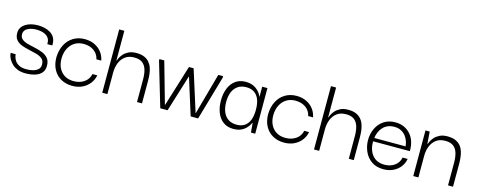

<svg xmlns="http://www.w3.org/2000/svg" viewBox="-30 -1101 4103 1649"><g transform="rotate(15 2021.5 -276.5)"><path d="M200.2 10Q159 10 129.8 -1.5Q100.7 -13 81.8 -30.9Q62.8 -48.8 51.7 -67.9Q40.5 -87 36.3 -103.2Q32.2 -119.3 32.2 -127.2H76.8Q76.8 -126.2 79.4 -110.5Q82 -94.8 93.3 -75.1Q104.7 -55.3 129.8 -40.6Q155 -25.8 200.3 -25.8Q232.5 -25.8 259.7 -33.5Q286.8 -41.2 303.2 -57.8Q319.5 -74.3 318.7 -100.8Q318.7 -133.3 298.3 -150.7Q278 -168 246 -176.8Q214 -185.5 178.9 -192.9Q143.8 -200.3 112.2 -212.1Q80.7 -223.8 61.2 -246.8Q41.7 -269.7 42.5 -310.3Q43.3 -357.7 87.1 -387.1Q130.8 -416.5 200.3 -416.5Q226.2 -416.5 254.8 -410.6Q283.5 -404.7 308.4 -390Q333.3 -375.3 348.4 -349Q363.5 -322.7 361.2 -281H316.8Q318.5 -312.2 306.7 -331.2Q294.8 -350.2 275.6 -360.4Q256.3 -370.7 235.1 -374.1Q213.8 -377.5 196.5 -377.5Q150 -377.5 117.7 -360.1Q85.3 -342.7 85.3 -308.5Q85.3 -278.8 105.3 -262.9Q125.3 -247 157 -238.6Q188.7 -230.2 223.9 -222.8Q259.2 -215.5 290.8 -202.7Q322.5 -189.8 342.5 -165.9Q362.5 -142 362.5 -99.2Q362.5 -60.2 341 -36.2Q319.5 -12.2 282.8 -1.1Q246.2 10 200.2 10Z M616 10Q558.8 10 515.2 -14.2Q471.5 -38.5 446.5 -84.2Q421.5 -130 421.5 -193.3Q423.5 -256.5 448.3 -304.5Q473.2 -352.5 517.2 -379.2Q561.2 -406 618.7 -406Q668.7 -406 706.8 -387.3Q745 -368.7 769.3 -336.9Q793.7 -305.2 801.2 -264.2H758.3Q748.3 -310.7 711 -337.2Q673.7 -363.8 619.5 -363.8Q573.7 -363.8 539.7 -342.4Q505.7 -321 486.6 -282.8Q467.5 -244.7 466.7 -194.5Q466.7 -120.8 507.2 -76.6Q547.8 -32.3 617.3 -32.3Q671 -32.3 709.7 -59Q748.3 -85.7 758.3 -133H801.2Q793.7 -92.3 768.5 -59.9Q743.3 -27.5 704.7 -8.8Q666 10 616 10Z M880.8 0V-563H926.5V-298H928.5Q931 -304.7 938.9 -322Q946.8 -339.3 963.7 -358.5Q980.5 -377.7 1008.2 -391.7Q1036 -405.7 1077.3 -405.7Q1118.8 -405.7 1146.8 -393.8Q1174.8 -381.8 1192.4 -361.2Q1210 -340.5 1219 -313.8Q1228 -287.2 1231.2 -258.6Q1234.3 -230 1234.3 -201.3V0H1190V-201.5Q1190 -251 1179 -287.4Q1168 -323.8 1141.9 -343.8Q1115.8 -363.7 1069.3 -363.7Q1020.5 -363.7 989 -340Q957.5 -316.3 942 -277.4Q926.5 -238.5 926.5 -191.5V0Z M1396.7 0 1280.5 -392.5V-406H1323.5L1427.5 -39.3H1429.5L1543 -406H1584.5L1700.3 -39.3H1702.3L1804 -406H1846.8V-392.5L1733.3 0H1667L1564.8 -325.8H1562.8L1462 0Z M2049.2 9.2Q1993.2 9.2 1956 -18.8Q1918.8 -46.8 1900.7 -94.2Q1882.5 -141.7 1882.5 -200Q1882.5 -260.8 1901.5 -308Q1920.5 -355.2 1957.7 -382.5Q1994.8 -409.8 2049.2 -409.8Q2078.5 -409.8 2101.8 -402.1Q2125.2 -394.3 2142.9 -381Q2160.7 -367.7 2173.2 -351.2Q2185.8 -334.7 2193.3 -316.3H2194.5V-405.7H2241V0H2203.2L2195.3 -84.3H2193.3Q2185.2 -66 2172.5 -49.3Q2159.8 -32.7 2142 -19.2Q2124.2 -5.8 2101.2 1.7Q2078.2 9.2 2049.2 9.2ZM2065.7 -33.3Q2108.8 -33.3 2137.2 -53.1Q2165.7 -72.8 2179.7 -110.2Q2193.7 -147.7 2193.7 -199Q2193.7 -254.7 2178.8 -291.6Q2164 -328.5 2135.6 -347.3Q2107.2 -366.2 2065.7 -366.2Q2019.2 -366.2 1988.7 -344.3Q1958.2 -322.5 1943.8 -285.2Q1929.3 -248 1929.3 -199.8Q1929.3 -150.8 1944.2 -113.1Q1959 -75.3 1989.5 -54.3Q2020 -33.3 2065.7 -33.3Z M2499 10Q2441.8 10 2398.2 -14.2Q2354.5 -38.5 2329.5 -84.2Q2304.5 -130 2304.5 -193.3Q2306.5 -256.5 2331.3 -304.5Q2356.2 -352.5 2400.2 -379.2Q2444.2 -406 2501.7 -406Q2551.7 -406 2589.8 -387.3Q2628 -368.7 2652.3 -336.9Q2676.7 -305.2 2684.2 -264.2H2641.3Q2631.3 -310.7 2594 -337.2Q2556.7 -363.8 2502.5 -363.8Q2456.7 -363.8 2422.7 -342.4Q2388.7 -321 2369.6 -282.8Q2350.5 -244.7 2349.7 -194.5Q2349.7 -120.8 2390.2 -76.6Q2430.8 -32.3 2500.3 -32.3Q2554 -32.3 2592.7 -59Q2631.3 -85.7 2641.3 -133H2684.2Q2676.7 -92.3 2651.5 -59.9Q2626.3 -27.5 2587.7 -8.8Q2549 10 2499 10Z M2763.8 0V-563H2809.5V-298H2811.5Q2814 -304.7 2821.9 -322Q2829.8 -339.3 2846.7 -358.5Q2863.5 -377.7 2891.2 -391.7Q2919 -405.7 2960.3 -405.7Q3001.8 -405.7 3029.8 -393.8Q3057.8 -381.8 3075.4 -361.2Q3093 -340.5 3102 -313.8Q3111 -287.2 3114.2 -258.6Q3117.3 -230 3117.3 -201.3V0H3073V-201.5Q3073 -251 3062 -287.4Q3051 -323.8 3024.9 -343.8Q2998.8 -363.7 2952.3 -363.7Q2903.5 -363.7 2872 -340Q2840.5 -316.3 2825 -277.4Q2809.5 -238.5 2809.5 -191.5V0Z M3382 10Q3317 10 3274.3 -20.8Q3231.7 -51.7 3211 -100.4Q3190.3 -149.2 3190.8 -201.2Q3191.3 -255 3213.2 -302Q3235 -349 3277.5 -377.6Q3320 -406.2 3381.2 -406.2Q3431.8 -406.2 3471.2 -383.8Q3510.7 -361.3 3534.7 -320.5Q3558.7 -279.7 3562 -224.2Q3562.8 -219.2 3562.8 -212Q3562.8 -204.8 3562.8 -199H3235.3Q3235.3 -121.7 3273.5 -75.8Q3311.7 -30 3381.5 -30Q3433 -30 3470.5 -56.8Q3508 -83.7 3516.8 -129.7H3561.8Q3554.7 -89 3530 -57.3Q3505.3 -25.7 3467.3 -7.8Q3429.3 10 3382 10ZM3238.2 -229.2H3516.2Q3515.3 -248.3 3507.8 -271.9Q3500.2 -295.5 3484.2 -317.1Q3468.2 -338.7 3442.5 -352.7Q3416.8 -366.7 3380.7 -366.7Q3347.8 -366.7 3322.8 -355.6Q3297.8 -344.5 3280.2 -325.4Q3262.7 -306.3 3252.1 -281.5Q3241.5 -256.7 3238.2 -229.2Z M3646.2 0V-405.7H3683.8L3691.8 -298H3693.8Q3696.3 -304.7 3704.3 -322Q3712.3 -339.3 3729.2 -358.5Q3746.2 -377.7 3774.2 -391.7Q3802.2 -405.7 3843.8 -405.7Q3885.5 -405.7 3913.4 -393.8Q3941.3 -382 3958.8 -361.5Q3976.2 -341 3984.9 -314.4Q3993.7 -287.8 3996.7 -259.1Q3999.7 -230.3 3999.7 -201.3V0H3955.3V-201.5Q3955.3 -251 3944.3 -287.4Q3933.3 -323.8 3907.2 -343.8Q3881.2 -363.7 3834.7 -363.7Q3785.8 -363.7 3754.3 -340Q3722.8 -316.3 3707.3 -277.4Q3691.8 -238.5 3691.8 -191.5V0Z"/></g></svg>

Font: Darker Grotesque Light
Style: Regular
Weight: 300
Designer: Gabriel Lam
Foundry: TypeRant
Version: Version 1.000;gftools[0.9.28]